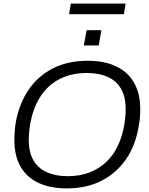

<svg xmlns="http://www.w3.org/2000/svg" viewBox="-20 -1036 831 1068"><path d="M352 12Q260 12 194.5 -18.5Q129 -49 94.5 -109Q60 -169 60 -256Q60 -283 62 -308Q64 -333 68 -357Q87 -460 139 -536.5Q191 -613 274 -655.5Q357 -698 467 -698Q560 -698 625 -667.5Q690 -637 725 -577Q760 -517 760 -430Q760 -405 758 -380Q756 -355 751 -331Q734 -228 681.5 -151Q629 -74 545.5 -31Q462 12 352 12ZM356 -56Q425 -56 478.5 -77Q532 -98 571.5 -135.5Q611 -173 635.5 -225Q660 -277 671 -340Q673 -353 674.5 -364.5Q676 -376 677 -386.5Q678 -397 678.5 -407.5Q679 -418 679 -428Q679 -499 652.5 -543.5Q626 -588 577.5 -609Q529 -630 462 -630Q395 -630 341 -609.5Q287 -589 247.5 -551Q208 -513 183.5 -461Q159 -409 148 -346Q146 -334 144.5 -322.5Q143 -311 142 -300Q141 -289 140.5 -279Q140 -269 140 -259Q140 -188 166.5 -143.5Q193 -99 241.5 -77.5Q290 -56 356 -56ZM446 -783 462 -868H544L529 -783ZM364 -957 374 -1016H679L669 -957Z"/></svg>

Font: Archivo SemiBold Light
Style: Italic
Weight: 300
Italic angle: -10°
Version: Version 2.001